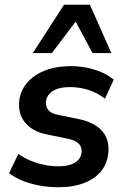

<svg xmlns="http://www.w3.org/2000/svg" viewBox="-20 -777 528 807"><path d="M226 10Q164 10 109.5 -5.5Q55 -21 18 -49L57 -130Q81 -113 109 -101.5Q137 -90 167 -84Q197 -78 226 -78Q273 -78 298 -95.5Q323 -113 323 -142Q323 -162 309.5 -174.5Q296 -187 269 -193L177 -212Q122 -223 91 -255.5Q60 -288 60 -337Q60 -382 85.5 -418.5Q111 -455 160.5 -477Q210 -499 280 -499Q312 -499 344.5 -492.5Q377 -486 406.5 -473.5Q436 -461 458 -442L421 -362Q390 -387 352 -399Q314 -411 274 -411Q225 -411 199 -392.5Q173 -374 173 -344Q173 -326 184.5 -313Q196 -300 221 -295L313 -276Q373 -263 404.5 -231.5Q436 -200 436 -151Q436 -100 410 -64Q384 -28 336.5 -9Q289 10 226 10ZM118 -554 249 -757H358L448 -554H369L298 -686L198 -554Z"/></svg>

Font: Nunito Sans 12pt ExtraLight 12pt
Style: Bold Italic
Weight: 700
Italic angle: -9°
Version: Version 3.101;gftools[0.9.27]